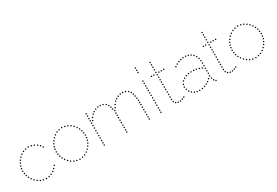

<svg xmlns="http://www.w3.org/2000/svg" viewBox="53 -1695 3840 2665"><g transform="rotate(-30 1973.0 -362.0)"><path d="M296 -504Q286 -504 286 -514Q286 -524 296 -524Q306 -524 306 -514Q306 -504 296 -504ZM342 -497Q332 -497 332 -507Q332 -517 342 -517Q352 -517 352 -507Q352 -497 342 -497ZM382 -484Q372 -484 372 -494Q372 -504 382 -504Q392 -504 392 -494Q392 -484 382 -484ZM421 -461Q411 -461 411 -471Q411 -481 421 -481Q431 -481 431 -471Q431 -461 421 -461ZM453 -433Q443 -433 443 -443Q443 -453 453 -453Q463 -453 463 -443Q463 -433 453 -433ZM476 -400Q466 -400 466 -410Q466 -420 476 -420Q486 -420 486 -410Q486 -400 476 -400ZM249 -497Q239 -497 239 -507Q239 -517 249 -517Q259 -517 259 -507Q259 -497 249 -497ZM209 -484Q199 -484 199 -494Q199 -504 209 -504Q219 -504 219 -494Q219 -484 209 -484ZM170 -461Q160 -461 160 -471Q160 -481 170 -481Q180 -481 180 -471Q180 -461 170 -461ZM138 -433Q128 -433 128 -443Q128 -453 138 -453Q148 -453 148 -443Q148 -433 138 -433ZM89 -364Q79 -364 79 -374Q79 -384 89 -384Q99 -384 99 -374Q99 -364 89 -364ZM74 -327Q64 -327 64 -337Q64 -347 74 -347Q84 -347 84 -337Q84 -327 74 -327ZM62 -250Q52 -250 52 -260Q52 -270 62 -270Q72 -270 72 -260Q72 -250 62 -250ZM110 -399Q100 -399 100 -409Q100 -419 110 -419Q120 -419 120 -409Q120 -399 110 -399ZM66 -290Q56 -290 56 -300Q56 -310 66 -310Q76 -310 76 -300Q76 -290 66 -290ZM296 -17Q306 -17 306 -7Q306 3 296 3Q286 3 286 -7Q286 -17 296 -17ZM342 -24Q352 -24 352 -14Q352 -4 342 -4Q332 -4 332 -14Q332 -24 342 -24ZM382 -37Q392 -37 392 -27Q392 -17 382 -17Q372 -17 372 -27Q372 -37 382 -37ZM421 -60Q431 -60 431 -50Q431 -40 421 -40Q411 -40 411 -50Q411 -60 421 -60ZM453 -88Q463 -88 463 -78Q463 -68 453 -68Q443 -68 443 -78Q443 -88 453 -88ZM481 -122Q491 -122 491 -112Q491 -102 481 -102Q471 -102 471 -112Q471 -122 481 -122ZM249 -24Q259 -24 259 -14Q259 -4 249 -4Q239 -4 239 -14Q239 -24 249 -24ZM209 -37Q219 -37 219 -27Q219 -17 209 -17Q199 -17 199 -27Q199 -37 209 -37ZM170 -60Q180 -60 180 -50Q180 -40 170 -40Q160 -40 160 -50Q160 -60 170 -60ZM138 -88Q148 -88 148 -78Q148 -68 138 -68Q128 -68 128 -78Q128 -88 138 -88ZM89 -157Q99 -157 99 -147Q99 -137 89 -137Q79 -137 79 -147Q79 -157 89 -157ZM74 -194Q84 -194 84 -184Q84 -174 74 -174Q64 -174 64 -184Q64 -194 74 -194ZM110 -122Q120 -122 120 -112Q120 -102 110 -102Q100 -102 100 -112Q100 -122 110 -122ZM66 -231Q76 -231 76 -221Q76 -211 66 -211Q56 -211 56 -221Q56 -231 66 -231Z M833 -504Q823 -504 823 -514Q823 -524 833 -524Q843 -524 843 -514Q843 -504 833 -504ZM879 -497Q869 -497 869 -507Q869 -517 879 -517Q889 -517 889 -507Q889 -497 879 -497ZM919 -484Q909 -484 909 -494Q909 -504 919 -504Q929 -504 929 -494Q929 -484 919 -484ZM958 -461Q948 -461 948 -471Q948 -481 958 -481Q968 -481 968 -471Q968 -461 958 -461ZM990 -433Q980 -433 980 -443Q980 -453 990 -453Q1000 -453 1000 -443Q1000 -433 990 -433ZM1039 -364Q1029 -364 1029 -374Q1029 -384 1039 -384Q1049 -384 1049 -374Q1049 -364 1039 -364ZM1054 -327Q1044 -327 1044 -337Q1044 -347 1054 -347Q1064 -347 1064 -337Q1064 -327 1054 -327ZM1066 -250Q1056 -250 1056 -260Q1056 -270 1066 -270Q1076 -270 1076 -260Q1076 -250 1066 -250ZM1018 -399Q1008 -399 1008 -409Q1008 -419 1018 -419Q1028 -419 1028 -409Q1028 -399 1018 -399ZM1061 -289Q1051 -289 1051 -299Q1051 -309 1061 -309Q1071 -309 1071 -299Q1071 -289 1061 -289ZM786 -497Q776 -497 776 -507Q776 -517 786 -517Q796 -517 796 -507Q796 -497 786 -497ZM746 -484Q736 -484 736 -494Q736 -504 746 -504Q756 -504 756 -494Q756 -484 746 -484ZM707 -461Q697 -461 697 -471Q697 -481 707 -481Q717 -481 717 -471Q717 -461 707 -461ZM675 -433Q665 -433 665 -443Q665 -453 675 -453Q685 -453 685 -443Q685 -433 675 -433ZM626 -364Q616 -364 616 -374Q616 -384 626 -384Q636 -384 636 -374Q636 -364 626 -364ZM611 -327Q601 -327 601 -337Q601 -347 611 -347Q621 -347 621 -337Q621 -327 611 -327ZM599 -250Q589 -250 589 -260Q589 -270 599 -270Q609 -270 609 -260Q609 -250 599 -250ZM647 -399Q637 -399 637 -409Q637 -419 647 -419Q657 -419 657 -409Q657 -399 647 -399ZM603 -290Q593 -290 593 -300Q593 -310 603 -310Q613 -310 613 -300Q613 -290 603 -290ZM833 -17Q843 -17 843 -7Q843 3 833 3Q823 3 823 -7Q823 -17 833 -17ZM879 -24Q889 -24 889 -14Q889 -4 879 -4Q869 -4 869 -14Q869 -24 879 -24ZM919 -37Q929 -37 929 -27Q929 -17 919 -17Q909 -17 909 -27Q909 -37 919 -37ZM958 -60Q968 -60 968 -50Q968 -40 958 -40Q948 -40 948 -50Q948 -60 958 -60ZM990 -88Q1000 -88 1000 -78Q1000 -68 990 -68Q980 -68 980 -78Q980 -88 990 -88ZM1039 -157Q1049 -157 1049 -147Q1049 -137 1039 -137Q1029 -137 1029 -147Q1029 -157 1039 -157ZM1054 -194Q1064 -194 1064 -184Q1064 -174 1054 -174Q1044 -174 1044 -184Q1044 -194 1054 -194ZM1018 -122Q1028 -122 1028 -112Q1028 -102 1018 -102Q1008 -102 1008 -112Q1008 -122 1018 -122ZM1062 -231Q1072 -231 1072 -221Q1072 -211 1062 -211Q1052 -211 1052 -221Q1052 -231 1062 -231ZM786 -24Q796 -24 796 -14Q796 -4 786 -4Q776 -4 776 -14Q776 -24 786 -24ZM746 -37Q756 -37 756 -27Q756 -17 746 -17Q736 -17 736 -27Q736 -37 746 -37ZM707 -60Q717 -60 717 -50Q717 -40 707 -40Q697 -40 697 -50Q697 -60 707 -60ZM675 -88Q685 -88 685 -78Q685 -68 675 -68Q665 -68 665 -78Q665 -88 675 -88ZM626 -157Q636 -157 636 -147Q636 -137 626 -137Q616 -137 616 -147Q616 -157 626 -157ZM611 -194Q621 -194 621 -184Q621 -174 611 -174Q601 -174 601 -184Q601 -194 611 -194ZM647 -122Q657 -122 657 -112Q657 -102 647 -102Q637 -102 637 -112Q637 -122 647 -122ZM603 -231Q613 -231 613 -221Q613 -211 603 -211Q593 -211 593 -221Q593 -231 603 -231Z M1223 -231Q1213 -231 1213 -241Q1213 -251 1223 -251Q1233 -251 1233 -241Q1233 -231 1223 -231ZM1223 -191Q1213 -191 1213 -201Q1213 -211 1223 -211Q1233 -211 1233 -201Q1233 -191 1223 -191ZM1223 -151Q1213 -151 1213 -161Q1213 -171 1223 -171Q1233 -171 1233 -161Q1233 -151 1223 -151ZM1223 -113Q1213 -113 1213 -123Q1213 -133 1223 -133Q1233 -133 1233 -123Q1233 -113 1223 -113ZM1223 -71Q1213 -71 1213 -81Q1213 -91 1223 -91Q1233 -91 1233 -81Q1233 -71 1223 -71ZM1223 -35Q1213 -35 1213 -45Q1213 -55 1223 -55Q1233 -55 1233 -45Q1233 -35 1223 -35ZM1223 0Q1213 0 1213 -10Q1213 -20 1223 -20Q1233 -20 1233 -10Q1233 0 1223 0ZM1223 -500Q1213 -500 1213 -510Q1213 -520 1223 -520Q1233 -520 1233 -510Q1233 -500 1223 -500ZM1223 -387Q1213 -387 1213 -397Q1213 -407 1223 -407Q1233 -407 1233 -397Q1233 -387 1223 -387ZM1223 -350Q1213 -350 1213 -360Q1213 -370 1223 -370Q1233 -370 1233 -360Q1233 -350 1223 -350ZM1223 -312Q1213 -312 1213 -322Q1213 -332 1223 -332Q1233 -332 1233 -322Q1233 -312 1223 -312ZM1223 -272Q1213 -272 1213 -282Q1213 -292 1223 -292Q1233 -292 1233 -282Q1233 -272 1223 -272ZM1223 -423Q1213 -423 1213 -433Q1213 -443 1223 -443Q1233 -443 1233 -433Q1233 -423 1223 -423ZM1223 -463Q1213 -463 1213 -473Q1213 -483 1223 -483Q1233 -483 1233 -473Q1233 -463 1223 -463ZM1585 -231Q1575 -231 1575 -241Q1575 -251 1585 -251Q1595 -251 1595 -241Q1595 -231 1585 -231ZM1585 -189Q1575 -189 1575 -199Q1575 -209 1585 -209Q1595 -209 1595 -199Q1595 -189 1585 -189ZM1585 -151Q1575 -151 1575 -161Q1575 -171 1585 -171Q1595 -171 1595 -161Q1595 -151 1585 -151ZM1585 -110Q1575 -110 1575 -120Q1575 -130 1585 -130Q1595 -130 1595 -120Q1595 -110 1585 -110ZM1585 -73Q1575 -73 1575 -83Q1575 -93 1585 -93Q1595 -93 1595 -83Q1595 -73 1585 -73ZM1585 -35Q1575 -35 1575 -45Q1575 -55 1585 -55Q1595 -55 1595 -45Q1595 -35 1585 -35ZM1585 0Q1575 0 1575 -10Q1575 -20 1585 -20Q1595 -20 1595 -10Q1595 0 1585 0ZM1410 -502Q1400 -502 1400 -512Q1400 -522 1410 -522Q1420 -522 1420 -512Q1420 -502 1410 -502ZM1449 -503Q1439 -503 1439 -513Q1439 -523 1449 -523Q1459 -523 1459 -513Q1459 -503 1449 -503ZM1489 -494Q1479 -494 1479 -504Q1479 -514 1489 -514Q1499 -514 1499 -504Q1499 -494 1489 -494ZM1528 -473Q1518 -473 1518 -483Q1518 -493 1528 -493Q1538 -493 1538 -483Q1538 -473 1528 -473ZM1553 -443Q1543 -443 1543 -453Q1543 -463 1553 -463Q1563 -463 1563 -453Q1563 -443 1553 -443ZM1575 -374Q1565 -374 1565 -384Q1565 -394 1575 -394Q1585 -394 1585 -384Q1585 -374 1575 -374ZM1590 -341Q1580 -341 1580 -351Q1580 -361 1590 -361Q1600 -361 1600 -351Q1600 -341 1590 -341ZM1567 -409Q1557 -409 1557 -419Q1557 -429 1567 -429Q1577 -429 1577 -419Q1577 -409 1567 -409ZM1585 -303Q1575 -303 1575 -313Q1575 -323 1585 -323Q1595 -323 1595 -313Q1595 -303 1585 -303ZM1370 -490Q1360 -490 1360 -500Q1360 -510 1370 -510Q1380 -510 1380 -500Q1380 -490 1370 -490ZM1585 -268Q1575 -268 1575 -278Q1575 -288 1585 -288Q1595 -288 1595 -278Q1595 -268 1585 -268ZM1334 -471Q1324 -471 1324 -481Q1324 -491 1334 -491Q1344 -491 1344 -481Q1344 -471 1334 -471ZM1305 -448Q1295 -448 1295 -458Q1295 -468 1305 -468Q1315 -468 1315 -458Q1315 -448 1305 -448ZM1275 -412Q1265 -412 1265 -422Q1265 -432 1275 -432Q1285 -432 1285 -422Q1285 -412 1275 -412ZM1254 -373Q1244 -373 1244 -383Q1244 -393 1254 -393Q1264 -393 1264 -383Q1264 -373 1254 -373ZM1945 -231Q1935 -231 1935 -241Q1935 -251 1945 -251Q1955 -251 1955 -241Q1955 -231 1945 -231ZM1945 -191Q1935 -191 1935 -201Q1935 -211 1945 -211Q1955 -211 1955 -201Q1955 -191 1945 -191ZM1945 -151Q1935 -151 1935 -161Q1935 -171 1945 -171Q1955 -171 1955 -161Q1955 -151 1945 -151ZM1945 -113Q1935 -113 1935 -123Q1935 -133 1945 -133Q1955 -133 1955 -123Q1955 -113 1945 -113ZM1945 -71Q1935 -71 1935 -81Q1935 -91 1945 -91Q1955 -91 1955 -81Q1955 -71 1945 -71ZM1945 -35Q1935 -35 1935 -45Q1935 -55 1945 -55Q1955 -55 1955 -45Q1955 -35 1945 -35ZM1945 0Q1935 0 1935 -10Q1935 -20 1945 -20Q1955 -20 1955 -10Q1955 0 1945 0ZM1770 -502Q1760 -502 1760 -512Q1760 -522 1770 -522Q1780 -522 1780 -512Q1780 -502 1770 -502ZM1809 -503Q1799 -503 1799 -513Q1799 -523 1809 -523Q1819 -523 1819 -513Q1819 -503 1809 -503ZM1849 -494Q1839 -494 1839 -504Q1839 -514 1849 -514Q1859 -514 1859 -504Q1859 -494 1849 -494ZM1888 -473Q1878 -473 1878 -483Q1878 -493 1888 -493Q1898 -493 1898 -483Q1898 -473 1888 -473ZM1913 -443Q1903 -443 1903 -453Q1903 -463 1913 -463Q1923 -463 1923 -453Q1923 -443 1913 -443ZM1935 -374Q1925 -374 1925 -384Q1925 -394 1935 -394Q1945 -394 1945 -384Q1945 -374 1935 -374ZM1940 -337Q1930 -337 1930 -347Q1930 -357 1940 -357Q1950 -357 1950 -347Q1950 -337 1940 -337ZM1927 -409Q1917 -409 1917 -419Q1917 -429 1927 -429Q1937 -429 1937 -419Q1937 -409 1927 -409ZM1945 -299Q1935 -299 1935 -309Q1935 -319 1945 -319Q1955 -319 1955 -309Q1955 -299 1945 -299ZM1730 -490Q1720 -490 1720 -500Q1720 -510 1730 -510Q1740 -510 1740 -500Q1740 -490 1730 -490ZM1945 -265Q1935 -265 1935 -275Q1935 -285 1945 -285Q1955 -285 1955 -275Q1955 -265 1945 -265ZM1694 -471Q1684 -471 1684 -481Q1684 -491 1694 -491Q1704 -491 1704 -481Q1704 -471 1694 -471ZM1665 -448Q1655 -448 1655 -458Q1655 -468 1665 -468Q1675 -468 1675 -458Q1675 -448 1665 -448ZM1635 -412Q1625 -412 1625 -422Q1625 -432 1635 -432Q1645 -432 1645 -422Q1645 -412 1635 -412ZM1614 -373Q1604 -373 1604 -383Q1604 -393 1614 -393Q1624 -393 1624 -383Q1624 -373 1614 -373Z M2132 -231Q2122 -231 2122 -241Q2122 -251 2132 -251Q2142 -251 2142 -241Q2142 -231 2132 -231ZM2132 -191Q2122 -191 2122 -201Q2122 -211 2132 -211Q2142 -211 2142 -201Q2142 -191 2132 -191ZM2132 -151Q2122 -151 2122 -161Q2122 -171 2132 -171Q2142 -171 2142 -161Q2142 -151 2132 -151ZM2132 -113Q2122 -113 2122 -123Q2122 -133 2132 -133Q2142 -133 2142 -123Q2142 -113 2132 -113ZM2132 -71Q2122 -71 2122 -81Q2122 -91 2132 -91Q2142 -91 2142 -81Q2142 -71 2132 -71ZM2132 -35Q2122 -35 2122 -45Q2122 -55 2132 -55Q2142 -55 2142 -45Q2142 -35 2132 -35ZM2132 0Q2122 0 2122 -10Q2122 -20 2132 -20Q2142 -20 2142 -10Q2142 0 2132 0ZM2132 -500Q2122 -500 2122 -510Q2122 -520 2132 -520Q2142 -520 2142 -510Q2142 -500 2132 -500ZM2132 -387Q2122 -387 2122 -397Q2122 -407 2132 -407Q2142 -407 2142 -397Q2142 -387 2132 -387ZM2132 -350Q2122 -350 2122 -360Q2122 -370 2132 -370Q2142 -370 2142 -360Q2142 -350 2132 -350ZM2132 -312Q2122 -312 2122 -322Q2122 -332 2132 -332Q2142 -332 2142 -322Q2142 -312 2132 -312ZM2132 -272Q2122 -272 2122 -282Q2122 -292 2132 -292Q2142 -292 2142 -282Q2142 -272 2132 -272ZM2132 -423Q2122 -423 2122 -433Q2122 -443 2132 -443Q2142 -443 2142 -433Q2142 -423 2132 -423ZM2132 -463Q2122 -463 2122 -473Q2122 -483 2132 -483Q2142 -483 2142 -473Q2142 -463 2132 -463ZM2132 -710Q2122 -710 2122 -720Q2122 -730 2132 -730Q2142 -730 2142 -720Q2142 -710 2132 -710ZM2132 -638Q2122 -638 2122 -648Q2122 -658 2132 -658Q2142 -658 2142 -648Q2142 -638 2132 -638ZM2132 -673Q2122 -673 2122 -683Q2122 -693 2132 -693Q2142 -693 2142 -683Q2142 -673 2132 -673Z M2481 -10Q2471 -10 2471 -20Q2471 -30 2481 -30Q2491 -30 2491 -20Q2491 -10 2481 -10ZM2348 -241Q2338 -241 2338 -251Q2338 -261 2348 -261Q2358 -261 2358 -251Q2358 -241 2348 -241ZM2348 -201Q2338 -201 2338 -211Q2338 -221 2348 -221Q2358 -221 2358 -211Q2358 -201 2348 -201ZM2348 -161Q2338 -161 2338 -171Q2338 -181 2348 -181Q2358 -181 2358 -171Q2358 -161 2348 -161ZM2348 -121Q2338 -121 2338 -131Q2338 -141 2348 -141Q2358 -141 2358 -131Q2358 -121 2348 -121ZM2348 -81Q2338 -81 2338 -91Q2338 -101 2348 -101Q2358 -101 2358 -91Q2358 -81 2348 -81ZM2354 -43Q2344 -43 2344 -53Q2344 -63 2354 -63Q2364 -63 2364 -53Q2364 -43 2354 -43ZM2376 -14Q2366 -14 2366 -24Q2366 -34 2376 -34Q2386 -34 2386 -24Q2386 -14 2376 -14ZM2348 -557Q2338 -557 2338 -567Q2338 -577 2348 -577Q2358 -577 2358 -567Q2358 -557 2348 -557ZM2348 -515Q2338 -515 2338 -525Q2338 -535 2348 -535Q2358 -535 2358 -525Q2358 -515 2348 -515ZM2348 -477Q2338 -477 2338 -487Q2338 -497 2348 -497Q2358 -497 2358 -487Q2358 -477 2348 -477ZM2348 -397Q2338 -397 2338 -407Q2338 -417 2348 -417Q2358 -417 2358 -407Q2358 -397 2348 -397ZM2348 -360Q2338 -360 2338 -370Q2338 -380 2348 -380Q2358 -380 2358 -370Q2358 -360 2348 -360ZM2348 -320Q2338 -320 2338 -330Q2338 -340 2348 -340Q2358 -340 2358 -330Q2358 -320 2348 -320ZM2348 -280Q2338 -280 2338 -290Q2338 -300 2348 -300Q2358 -300 2358 -290Q2358 -280 2348 -280ZM2348 -673Q2338 -673 2338 -683Q2338 -693 2348 -693Q2358 -693 2358 -683Q2358 -673 2348 -673ZM2348 -635Q2338 -635 2338 -645Q2338 -655 2348 -655Q2358 -655 2358 -645Q2358 -635 2348 -635ZM2348 -597Q2338 -597 2338 -607Q2338 -617 2348 -617Q2358 -617 2358 -607Q2358 -597 2348 -597ZM2348 -437Q2338 -437 2338 -447Q2338 -457 2348 -457Q2358 -457 2358 -447Q2358 -437 2348 -437ZM2410 -1Q2400 -1 2400 -11Q2400 -21 2410 -21Q2420 -21 2420 -11Q2420 -1 2410 -1ZM2446 -1Q2436 -1 2436 -11Q2436 -21 2446 -21Q2456 -21 2456 -11Q2456 -1 2446 -1ZM2513 -24Q2503 -24 2503 -34Q2503 -44 2513 -44Q2523 -44 2523 -34Q2523 -24 2513 -24ZM2305 -497Q2295 -497 2295 -507Q2295 -517 2305 -517Q2315 -517 2315 -507Q2315 -497 2305 -497ZM2268 -497Q2258 -497 2258 -507Q2258 -517 2268 -517Q2278 -517 2278 -507Q2278 -497 2268 -497ZM2386 -497Q2376 -497 2376 -507Q2376 -517 2386 -517Q2396 -517 2396 -507Q2396 -497 2386 -497ZM2424 -497Q2414 -497 2414 -507Q2414 -517 2424 -517Q2434 -517 2434 -507Q2434 -497 2424 -497ZM2464 -497Q2454 -497 2454 -507Q2454 -517 2464 -517Q2474 -517 2474 -507Q2474 -497 2464 -497Z M2736 -496Q2726 -496 2726 -506Q2726 -516 2736 -516Q2746 -516 2746 -506Q2746 -496 2736 -496ZM2776 -503Q2766 -503 2766 -513Q2766 -523 2776 -523Q2786 -523 2786 -513Q2786 -503 2776 -503ZM2817 -503Q2807 -503 2807 -513Q2807 -523 2817 -523Q2827 -523 2827 -513Q2827 -503 2817 -503ZM2856 -495Q2846 -495 2846 -505Q2846 -515 2856 -515Q2866 -515 2866 -505Q2866 -495 2856 -495ZM2663 -466Q2653 -466 2653 -476Q2653 -486 2663 -486Q2673 -486 2673 -476Q2673 -466 2663 -466ZM2892 -478Q2882 -478 2882 -488Q2882 -498 2892 -498Q2902 -498 2902 -488Q2902 -478 2892 -478ZM2924 -453Q2914 -453 2914 -463Q2914 -473 2924 -473Q2934 -473 2934 -463Q2934 -453 2924 -453ZM2948 -420Q2938 -420 2938 -430Q2938 -440 2948 -440Q2958 -440 2958 -430Q2958 -420 2948 -420ZM2964 -383Q2954 -383 2954 -393Q2954 -403 2964 -403Q2974 -403 2974 -393Q2974 -383 2964 -383ZM2971 -343Q2961 -343 2961 -353Q2961 -363 2971 -363Q2981 -363 2981 -353Q2981 -343 2971 -343ZM2973 -303Q2963 -303 2963 -313Q2963 -323 2973 -323Q2983 -323 2983 -313Q2983 -303 2973 -303ZM2692 -263Q2682 -263 2682 -273Q2682 -283 2692 -283Q2702 -283 2702 -273Q2702 -263 2692 -263ZM2732 -274Q2722 -274 2722 -284Q2722 -294 2732 -294Q2742 -294 2742 -284Q2742 -274 2732 -274ZM2897 -260Q2887 -260 2887 -270Q2887 -280 2897 -280Q2907 -280 2907 -270Q2907 -260 2897 -260ZM2936 -245Q2926 -245 2926 -255Q2926 -265 2936 -265Q2946 -265 2946 -255Q2946 -245 2936 -245ZM2972 -261Q2962 -261 2962 -271Q2962 -281 2972 -281Q2982 -281 2982 -271Q2982 -261 2972 -261ZM2621 -220Q2611 -220 2611 -230Q2611 -240 2621 -240Q2631 -240 2631 -230Q2631 -220 2621 -220ZM2972 -220Q2962 -220 2962 -230Q2962 -240 2972 -240Q2982 -240 2982 -230Q2982 -220 2972 -220ZM2596 -180Q2586 -180 2586 -190Q2586 -200 2596 -200Q2606 -200 2606 -190Q2606 -180 2596 -180ZM2972 -180Q2962 -180 2962 -190Q2962 -200 2972 -200Q2982 -200 2982 -190Q2982 -180 2972 -180ZM2972 -140Q2962 -140 2962 -150Q2962 -160 2972 -160Q2982 -160 2982 -150Q2982 -140 2972 -140ZM2596 -100Q2586 -100 2586 -110Q2586 -120 2596 -120Q2606 -120 2606 -110Q2606 -100 2596 -100ZM2969 -100Q2959 -100 2959 -110Q2959 -120 2969 -120Q2979 -120 2979 -110Q2979 -100 2969 -100ZM2613 -62Q2603 -62 2603 -72Q2603 -82 2613 -82Q2623 -82 2623 -72Q2623 -62 2613 -62ZM2937 -73Q2927 -73 2927 -83Q2927 -93 2937 -93Q2947 -93 2947 -83Q2947 -73 2937 -73ZM2977 -60Q2967 -60 2967 -70Q2967 -80 2977 -80Q2987 -80 2987 -70Q2987 -60 2977 -60ZM2640 -32Q2630 -32 2630 -42Q2630 -52 2640 -52Q2650 -52 2650 -42Q2650 -32 2640 -32ZM2872 -24Q2862 -24 2862 -34Q2862 -44 2872 -44Q2882 -44 2882 -34Q2882 -24 2872 -24ZM2905 -44Q2895 -44 2895 -54Q2895 -64 2905 -64Q2915 -64 2915 -54Q2915 -44 2905 -44ZM2990 -25Q2980 -25 2980 -35Q2980 -45 2990 -45Q3000 -45 3000 -35Q3000 -25 2990 -25ZM2699 -483Q2689 -483 2689 -493Q2689 -503 2699 -503Q2709 -503 2709 -493Q2709 -483 2699 -483ZM2629 -445Q2619 -445 2619 -455Q2619 -465 2629 -465Q2639 -465 2639 -455Q2639 -445 2629 -445ZM3015 0Q3005 0 3005 -10Q3005 -20 3015 -20Q3025 -20 3025 -10Q3025 0 3015 0ZM2588 -140Q2578 -140 2578 -150Q2578 -160 2588 -160Q2598 -160 2598 -150Q2598 -140 2588 -140ZM2855 -272Q2845 -272 2845 -282Q2845 -292 2855 -292Q2865 -292 2865 -282Q2865 -272 2855 -272ZM2816 -276Q2806 -276 2806 -286Q2806 -296 2816 -296Q2826 -296 2826 -286Q2826 -276 2816 -276ZM2773 -277Q2763 -277 2763 -287Q2763 -297 2773 -297Q2783 -297 2783 -287Q2783 -277 2773 -277ZM2654 -245Q2644 -245 2644 -255Q2644 -265 2654 -265Q2664 -265 2664 -255Q2664 -245 2654 -245ZM2674 -9Q2664 -9 2664 -19Q2664 -29 2674 -29Q2684 -29 2684 -19Q2684 -9 2674 -9ZM2711 3Q2701 3 2701 -7Q2701 -17 2711 -17Q2721 -17 2721 -7Q2721 3 2711 3ZM2751 6Q2741 6 2741 -4Q2741 -14 2751 -14Q2761 -14 2761 -4Q2761 6 2751 6ZM2796 2Q2786 2 2786 -8Q2786 -18 2796 -18Q2806 -18 2806 -8Q2806 2 2796 2ZM2836 -8Q2826 -8 2826 -18Q2826 -28 2836 -28Q2846 -28 2846 -18Q2846 -8 2836 -8Z M3313 -10Q3303 -10 3303 -20Q3303 -30 3313 -30Q3323 -30 3323 -20Q3323 -10 3313 -10ZM3180 -241Q3170 -241 3170 -251Q3170 -261 3180 -261Q3190 -261 3190 -251Q3190 -241 3180 -241ZM3180 -201Q3170 -201 3170 -211Q3170 -221 3180 -221Q3190 -221 3190 -211Q3190 -201 3180 -201ZM3180 -161Q3170 -161 3170 -171Q3170 -181 3180 -181Q3190 -181 3190 -171Q3190 -161 3180 -161ZM3180 -121Q3170 -121 3170 -131Q3170 -141 3180 -141Q3190 -141 3190 -131Q3190 -121 3180 -121ZM3180 -81Q3170 -81 3170 -91Q3170 -101 3180 -101Q3190 -101 3190 -91Q3190 -81 3180 -81ZM3186 -43Q3176 -43 3176 -53Q3176 -63 3186 -63Q3196 -63 3196 -53Q3196 -43 3186 -43ZM3208 -14Q3198 -14 3198 -24Q3198 -34 3208 -34Q3218 -34 3218 -24Q3218 -14 3208 -14ZM3180 -557Q3170 -557 3170 -567Q3170 -577 3180 -577Q3190 -577 3190 -567Q3190 -557 3180 -557ZM3180 -515Q3170 -515 3170 -525Q3170 -535 3180 -535Q3190 -535 3190 -525Q3190 -515 3180 -515ZM3180 -477Q3170 -477 3170 -487Q3170 -497 3180 -497Q3190 -497 3190 -487Q3190 -477 3180 -477ZM3180 -397Q3170 -397 3170 -407Q3170 -417 3180 -417Q3190 -417 3190 -407Q3190 -397 3180 -397ZM3180 -360Q3170 -360 3170 -370Q3170 -380 3180 -380Q3190 -380 3190 -370Q3190 -360 3180 -360ZM3180 -320Q3170 -320 3170 -330Q3170 -340 3180 -340Q3190 -340 3190 -330Q3190 -320 3180 -320ZM3180 -280Q3170 -280 3170 -290Q3170 -300 3180 -300Q3190 -300 3190 -290Q3190 -280 3180 -280ZM3180 -673Q3170 -673 3170 -683Q3170 -693 3180 -693Q3190 -693 3190 -683Q3190 -673 3180 -673ZM3180 -635Q3170 -635 3170 -645Q3170 -655 3180 -655Q3190 -655 3190 -645Q3190 -635 3180 -635ZM3180 -597Q3170 -597 3170 -607Q3170 -617 3180 -617Q3190 -617 3190 -607Q3190 -597 3180 -597ZM3180 -437Q3170 -437 3170 -447Q3170 -457 3180 -457Q3190 -457 3190 -447Q3190 -437 3180 -437ZM3242 -1Q3232 -1 3232 -11Q3232 -21 3242 -21Q3252 -21 3252 -11Q3252 -1 3242 -1ZM3278 -1Q3268 -1 3268 -11Q3268 -21 3278 -21Q3288 -21 3288 -11Q3288 -1 3278 -1ZM3345 -24Q3335 -24 3335 -34Q3335 -44 3345 -44Q3355 -44 3355 -34Q3355 -24 3345 -24ZM3137 -497Q3127 -497 3127 -507Q3127 -517 3137 -517Q3147 -517 3147 -507Q3147 -497 3137 -497ZM3100 -497Q3090 -497 3090 -507Q3090 -517 3100 -517Q3110 -517 3110 -507Q3110 -497 3100 -497ZM3218 -497Q3208 -497 3208 -507Q3208 -517 3218 -517Q3228 -517 3228 -507Q3228 -497 3218 -497ZM3256 -497Q3246 -497 3246 -507Q3246 -517 3256 -517Q3266 -517 3266 -507Q3266 -497 3256 -497ZM3296 -497Q3286 -497 3286 -507Q3286 -517 3296 -517Q3306 -517 3306 -507Q3306 -497 3296 -497Z M3652 -504Q3642 -504 3642 -514Q3642 -524 3652 -524Q3662 -524 3662 -514Q3662 -504 3652 -504ZM3698 -497Q3688 -497 3688 -507Q3688 -517 3698 -517Q3708 -517 3708 -507Q3708 -497 3698 -497ZM3738 -484Q3728 -484 3728 -494Q3728 -504 3738 -504Q3748 -504 3748 -494Q3748 -484 3738 -484ZM3777 -461Q3767 -461 3767 -471Q3767 -481 3777 -481Q3787 -481 3787 -471Q3787 -461 3777 -461ZM3809 -433Q3799 -433 3799 -443Q3799 -453 3809 -453Q3819 -453 3819 -443Q3819 -433 3809 -433ZM3858 -364Q3848 -364 3848 -374Q3848 -384 3858 -384Q3868 -384 3868 -374Q3868 -364 3858 -364ZM3873 -327Q3863 -327 3863 -337Q3863 -347 3873 -347Q3883 -347 3883 -337Q3883 -327 3873 -327ZM3885 -250Q3875 -250 3875 -260Q3875 -270 3885 -270Q3895 -270 3895 -260Q3895 -250 3885 -250ZM3837 -399Q3827 -399 3827 -409Q3827 -419 3837 -419Q3847 -419 3847 -409Q3847 -399 3837 -399ZM3880 -289Q3870 -289 3870 -299Q3870 -309 3880 -309Q3890 -309 3890 -299Q3890 -289 3880 -289ZM3605 -497Q3595 -497 3595 -507Q3595 -517 3605 -517Q3615 -517 3615 -507Q3615 -497 3605 -497ZM3565 -484Q3555 -484 3555 -494Q3555 -504 3565 -504Q3575 -504 3575 -494Q3575 -484 3565 -484ZM3526 -461Q3516 -461 3516 -471Q3516 -481 3526 -481Q3536 -481 3536 -471Q3536 -461 3526 -461ZM3494 -433Q3484 -433 3484 -443Q3484 -453 3494 -453Q3504 -453 3504 -443Q3504 -433 3494 -433ZM3445 -364Q3435 -364 3435 -374Q3435 -384 3445 -384Q3455 -384 3455 -374Q3455 -364 3445 -364ZM3430 -327Q3420 -327 3420 -337Q3420 -347 3430 -347Q3440 -347 3440 -337Q3440 -327 3430 -327ZM3418 -250Q3408 -250 3408 -260Q3408 -270 3418 -270Q3428 -270 3428 -260Q3428 -250 3418 -250ZM3466 -399Q3456 -399 3456 -409Q3456 -419 3466 -419Q3476 -419 3476 -409Q3476 -399 3466 -399ZM3422 -290Q3412 -290 3412 -300Q3412 -310 3422 -310Q3432 -310 3432 -300Q3432 -290 3422 -290ZM3652 -17Q3662 -17 3662 -7Q3662 3 3652 3Q3642 3 3642 -7Q3642 -17 3652 -17ZM3698 -24Q3708 -24 3708 -14Q3708 -4 3698 -4Q3688 -4 3688 -14Q3688 -24 3698 -24ZM3738 -37Q3748 -37 3748 -27Q3748 -17 3738 -17Q3728 -17 3728 -27Q3728 -37 3738 -37ZM3777 -60Q3787 -60 3787 -50Q3787 -40 3777 -40Q3767 -40 3767 -50Q3767 -60 3777 -60ZM3809 -88Q3819 -88 3819 -78Q3819 -68 3809 -68Q3799 -68 3799 -78Q3799 -88 3809 -88ZM3858 -157Q3868 -157 3868 -147Q3868 -137 3858 -137Q3848 -137 3848 -147Q3848 -157 3858 -157ZM3873 -194Q3883 -194 3883 -184Q3883 -174 3873 -174Q3863 -174 3863 -184Q3863 -194 3873 -194ZM3837 -122Q3847 -122 3847 -112Q3847 -102 3837 -102Q3827 -102 3827 -112Q3827 -122 3837 -122ZM3881 -231Q3891 -231 3891 -221Q3891 -211 3881 -211Q3871 -211 3871 -221Q3871 -231 3881 -231ZM3605 -24Q3615 -24 3615 -14Q3615 -4 3605 -4Q3595 -4 3595 -14Q3595 -24 3605 -24ZM3565 -37Q3575 -37 3575 -27Q3575 -17 3565 -17Q3555 -17 3555 -27Q3555 -37 3565 -37ZM3526 -60Q3536 -60 3536 -50Q3536 -40 3526 -40Q3516 -40 3516 -50Q3516 -60 3526 -60ZM3494 -88Q3504 -88 3504 -78Q3504 -68 3494 -68Q3484 -68 3484 -78Q3484 -88 3494 -88ZM3445 -157Q3455 -157 3455 -147Q3455 -137 3445 -137Q3435 -137 3435 -147Q3435 -157 3445 -157ZM3430 -194Q3440 -194 3440 -184Q3440 -174 3430 -174Q3420 -174 3420 -184Q3420 -194 3430 -194ZM3466 -122Q3476 -122 3476 -112Q3476 -102 3466 -102Q3456 -102 3456 -112Q3456 -122 3466 -122ZM3422 -231Q3432 -231 3432 -221Q3432 -211 3422 -211Q3412 -211 3412 -221Q3412 -231 3422 -231Z"/></g></svg>

Font: Raleway Dots
Style: Regular
Weight: 400
Designer: Matt McInerney, Pablo Impallari, Rodrigo Fuenzalida, Brenda Gallo
Foundry: Matt McInerney, Pablo Impallari, Rodrigo Fuenzalida, Brenda Gallo
Version: Version 1.000